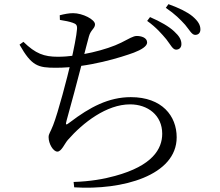

<svg xmlns="http://www.w3.org/2000/svg" viewBox="-20 -840 1040 907"><path d="M811.4 -605.5C826.1 -605.3 837 -614.8 837 -631.5C837 -652.1 827.3 -669.3 802.5 -692C778 -714.9 738.8 -737.6 688.7 -759.3L675.2 -741.2C718.5 -710.4 744.6 -679.3 765.6 -654.5C785.9 -628.3 796 -605.7 811.4 -605.5ZM327.7 19.6 330.5 44.9C558.2 59.5 814.6 -10.7 814.6 -191.5C814.6 -292 745.7 -381.1 598 -381.1C493.4 -381.1 404.7 -334.1 311 -262.7C289 -245.2 289.1 -250.4 295.1 -272.6C311.8 -332.8 349.1 -469.6 368.5 -546.5C382.7 -601.8 391.9 -638.8 400.1 -668.1C408.6 -699.5 428.8 -705.1 428.8 -725C428.8 -747.9 370.5 -777.8 325.4 -777.8C305 -777.8 284.3 -773.5 262.2 -768L263 -745.9C288.2 -742 307.6 -738 323.4 -732.5C339.6 -726.8 345.2 -721.6 343.8 -702.5C342.1 -675.2 328.4 -605 314.6 -545.9C298.2 -475.2 254.6 -308.4 231 -248.5C216.8 -212.2 209.6 -208.2 209.6 -191.8C209.6 -161.2 231.2 -123.8 251.1 -123.8C270.5 -123.8 285.6 -162.2 300.5 -179C372.3 -261.1 483.8 -347 594.5 -347C677.7 -347 746.3 -296 746.3 -208.2C746.3 -136.7 700.5 -56.9 522.9 -8.8C470.4 6 404.8 17.1 327.7 19.6ZM243.8 -519.9C399.3 -519.9 556.5 -570.9 612.2 -591.3C648 -605 675 -621.6 675 -639.2C675 -662.6 646.6 -670.1 625.9 -670.1C609.6 -670.1 589.3 -657.2 552.2 -638.4C484.5 -604.4 352.8 -571.9 253.3 -571.9C188.2 -571.9 148 -586.4 90.6 -642.4L72.3 -629.1C129.5 -527.8 159.7 -519.9 243.8 -519.9ZM902.1 -675.2C916.6 -675.2 926.7 -684.1 926.7 -700.9C926.7 -721.8 916.1 -740.2 889.5 -762.9C865.1 -783.2 826.3 -802.1 775.8 -820.4L763.3 -803.1C808.2 -772.3 831.2 -748.4 854.3 -723.2C875.4 -698.2 885.8 -675.2 902.1 -675.2Z"/></svg>

Font: Source Han Serif TW VF
Style: Regular
Weight: 250
Designer: Ryoko NISHIZUKA 西塚涼子 (kana & ideographs); Frank Grießhammer (Latin, Greek & Cyrillic); Wenlong ZHANG 张文龙 (bopomofo); San
Foundry: Adobe
Version: Version 2.002;hotconv 1.1.0;makeotfexe 2.6.0